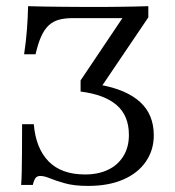

<svg xmlns="http://www.w3.org/2000/svg" viewBox="-20 -591 568 622"><path d="M265.3 11.3Q220.2 11.3 190.3 2.8Q160.5 -5.6 141.9 -13.3Q123.4 -21 110.5 -21Q100.8 -21 95.6 -14.9Q90.3 -8.9 86.3 8.1H48.4Q50 -9.7 50.4 -33.5Q50.8 -57.3 51.2 -94.4Q51.6 -131.5 51.6 -188.7H89.5Q96 -110.5 137.5 -68.1Q179 -25.8 255.6 -25.8Q297.6 -25.8 329.4 -40.7Q361.3 -55.6 379.4 -84.7Q397.6 -113.7 397.6 -154Q397.6 -216.1 358.1 -250.4Q318.5 -284.7 241.1 -294.4V-330.6L376.6 -532.3H216.1Q189.5 -532.3 170.6 -527Q151.6 -521.8 137.5 -508.5Q123.4 -495.2 113.3 -472.6Q103.2 -450 95.2 -415.3H58.1Q64.5 -457.3 67.3 -496Q70.2 -534.7 71 -571Q92.7 -570.2 120.6 -569.8Q148.4 -569.4 182.3 -569Q216.1 -568.5 257.3 -568.5Q287.9 -568.5 314.9 -568.5Q341.9 -568.5 366.9 -569Q391.9 -569.4 415.3 -569.8Q438.7 -570.2 460.5 -571V-534.7L304 -303.2L304.8 -316.1Q389.5 -300.8 433.9 -260.5Q478.2 -220.2 478.2 -152.4Q478.2 -104.8 452.4 -67.3Q426.6 -29.8 379 -9.3Q331.5 11.3 265.3 11.3Z"/></svg>

Font: Playfair 9pt Light
Style: Regular
Weight: 300
Designer: Claus Eggers Sørensen
Foundry: Claus Eggers Sørensen
Version: Version 2.001;gftools[0.9.30]